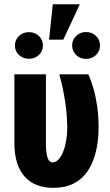

<svg xmlns="http://www.w3.org/2000/svg" viewBox="-20 -881 521 911"><path d="M48.3 -528.3H197.8V-201.7Q197.8 -175.8 200.2 -158Q202.6 -140.1 206.8 -129.6Q210.9 -119.1 216.6 -114.7Q222.2 -110.4 228.5 -110.4Q244.6 -110.4 257.8 -124.5Q271 -138.7 280.3 -162.6Q289.6 -186.5 294.4 -216.3Q299.3 -246.1 299.3 -276.4Q298.3 -341.3 288.3 -404.5Q278.3 -467.8 261.2 -528.3H399.4Q412.6 -498.5 423.6 -460.2Q434.6 -421.9 441.2 -376Q447.8 -330.1 447.8 -276.4Q447.8 -215.8 435.5 -163.6Q423.3 -111.3 397.9 -72.3Q372.6 -33.2 331.8 -11.5Q291 10.3 233.4 10.3Q191.4 10.3 157.5 -2.2Q123.5 -14.6 99.1 -40.8Q74.7 -66.9 61.5 -107.2Q48.3 -147.5 48.3 -202.6ZM212.9 -692.9 230.5 -860.8H358.9L280.3 -692.9ZM50.8 -665Q50.8 -691.9 70.1 -710.2Q89.4 -728.5 117.2 -728.5Q145.5 -728.5 164.6 -710.2Q183.6 -691.9 183.6 -665Q183.6 -638.2 164.6 -620.1Q145.5 -602.1 117.2 -602.1Q89.4 -602.1 70.1 -620.1Q50.8 -638.2 50.8 -665ZM322.3 -665Q322.3 -691.9 341.3 -710.4Q360.4 -729 388.2 -729Q416.5 -729 435.5 -710.4Q454.6 -691.9 454.6 -665Q454.6 -638.7 435.5 -620.1Q416.5 -601.6 388.2 -601.6Q360.4 -601.6 341.3 -620.1Q322.3 -638.7 322.3 -665Z"/></svg>

Font: Roboto Condensed ExtraBold
Style: Regular
Weight: 800
Designer: Christian Robertson
Foundry: Google
Version: Version 3.008; 2023